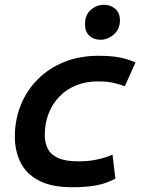

<svg xmlns="http://www.w3.org/2000/svg" viewBox="-20 -770 600 802"><path d="M281 12Q195 12 142 -16Q89 -44 65.5 -92Q42 -140 42 -199Q42 -270 67 -331.5Q92 -393 138 -439Q184 -485 248 -511Q312 -537 391 -537Q446 -537 482 -529.5Q518 -522 546 -509L501 -409Q484 -417 456 -423.5Q428 -430 389 -430Q340 -430 299.5 -414Q259 -398 229.5 -368Q200 -338 183.5 -297Q167 -256 167 -205Q167 -175 179 -150Q191 -125 222 -110.5Q253 -96 309 -96Q355 -96 393.5 -105.5Q432 -115 450 -124L462 -24Q446 -15 422.5 -6.5Q399 2 365 7Q331 12 281 12ZM400 -604Q371 -604 353 -621Q335 -638 335 -669Q335 -708 359.5 -729Q384 -750 414 -750Q442 -750 461.5 -733Q481 -716 481 -685Q481 -648 455.5 -626Q430 -604 400 -604Z"/></svg>

Font: Ubuntu Sans Mono SemiBold
Style: Italic
Weight: 600
Italic angle: -13.5°
Monospace: yes
Designer: Dalton Maag Ltd
Foundry: Dalton Maag Ltd
Version: Version 1.006